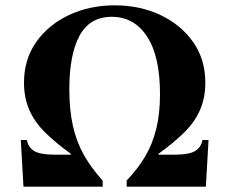

<svg xmlns="http://www.w3.org/2000/svg" viewBox="-20 -700 860 720"><path d="M739 -175H762L752 0H455V-23Q497 -67 524.5 -113.5Q552 -160 566 -217Q580 -274 580 -347Q580 -489 531.5 -563Q483 -637 399 -637Q317 -637 278.5 -566.5Q240 -496 240 -365Q240 -287 253.5 -227.5Q267 -168 294.5 -119Q322 -70 365 -23V0H68L58 -175H81Q85 -149 107 -134.5Q129 -120 186 -120H246V-123Q189 -164 149.5 -203Q110 -242 90 -287.5Q70 -333 70 -390Q70 -477 115.5 -542Q161 -607 238.5 -643.5Q316 -680 410 -680Q505 -680 582 -643.5Q659 -607 704.5 -542Q750 -477 750 -390Q750 -333 730 -287.5Q710 -242 670.5 -203Q631 -164 574 -123V-120H634Q691 -120 713 -134.5Q735 -149 739 -175Z"/></svg>

Font: Bona Nova
Style: Bold
Weight: 700
Designer: Mateusz Machalski
Foundry: Capitalics
Version: Version 4.001; ttfautohint (v1.8.3)